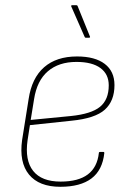

<svg xmlns="http://www.w3.org/2000/svg" viewBox="-20 -707 506 738"><path d="M212 11Q130 11 91.5 -36Q53 -83 65 -169L90 -326Q102 -407 149.5 -448.5Q197 -490 276 -490Q345 -490 382.5 -461.5Q420 -433 420 -380Q420 -319 383 -285.5Q346 -252 255 -243L95 -226L86 -168Q75 -91 107.5 -50Q140 -9 213 -9Q281 -9 317.5 -36.5Q354 -64 360 -119Q360 -123 365 -123H378Q381 -123 381 -119Q374 -53 331.5 -21Q289 11 212 11ZM98 -246 252 -261Q331 -269 364.5 -296.5Q398 -324 398 -379Q398 -422 366 -445.5Q334 -469 274 -469Q206 -469 164 -433Q122 -397 111 -326ZM310 -562Q306 -562 305 -566L254 -682Q253 -684 254 -685.5Q255 -687 256 -687H273Q278 -687 279 -682L326 -566Q327 -562 322 -562Z"/></svg>

Font: Sofia Sans Semi Condensed Thin
Style: Italic
Weight: 250
Italic angle: -9°
Version: Version 4.100